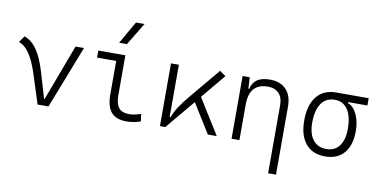

<svg xmlns="http://www.w3.org/2000/svg" viewBox="-89 -1065 3109 1560"><g transform="rotate(10 1465.0 -285.0)"><path d="M247.1 0 173.3 -231Q142.1 -331.1 103.8 -392.3Q65.4 -453.6 10.3 -474.6L47.4 -527.3Q109.9 -504.4 153.3 -439.5Q196.8 -374.5 228 -268.6L291 -55.2H296.4L469.2 -517.6H539.1L337.4 0Z M981.9 9.8Q895 9.8 855 -37.4Q814.9 -84.5 814.9 -185.5V-459.5H657.2V-517.6H880.4V-190.4Q880.4 -119.1 906.2 -85.7Q932.1 -52.2 994.6 -52.2Q1032.2 -52.2 1089.4 -70.8L1097.7 -10.7Q1041.5 9.8 981.9 9.8ZM813 -609.4 918.9 -794.9H989.3L877 -609.4Z M1256.8 0V-517.6H1321.8V-86.9H1329.6Q1345.7 -130.9 1374.5 -175.3Q1403.3 -219.7 1447.8 -272.5L1660.6 -527.3L1710 -491.7L1543.9 -292L1725.6 0H1652.3L1502 -241.2L1301.3 0Z M2189 224.6V-338.4Q2189 -400.9 2156.2 -434.6Q2123.5 -468.3 2065.4 -468.3Q1912.6 -468.3 1912.6 -292.5V0H1847.7V-517.6H1906.7L1911.6 -423.8H1918.5Q1940.4 -527.3 2070.8 -527.3Q2158.2 -527.3 2206.1 -477.5Q2253.9 -427.7 2253.9 -336.9V224.6Z M2619.6 9.8Q2516.1 9.8 2459.7 -57.9Q2403.3 -125.5 2403.3 -249Q2403.3 -377.4 2460 -447.5Q2516.6 -517.6 2619.6 -517.6H2887.7V-457.5H2729V-448.7Q2758.3 -440.4 2781.2 -410.4Q2804.2 -380.4 2817.6 -335.2Q2831.1 -290 2831.1 -235.8Q2831.1 -118.2 2775.9 -54.2Q2720.7 9.8 2619.6 9.8ZM2619.6 -51.3Q2688.5 -51.3 2726.3 -101.3Q2764.2 -151.4 2764.2 -242.7Q2764.2 -345.7 2726.6 -401.6Q2689 -457.5 2619.6 -457.5Q2547.9 -457.5 2509 -401.6Q2470.2 -345.7 2470.2 -242.7Q2470.2 -151.4 2509.5 -101.3Q2548.8 -51.3 2619.6 -51.3Z"/></g></svg>

Font: Cascadia Code NF Light
Style: Regular
Weight: 300
Monospace: yes
Designer: Aaron Bell
Foundry: Saja Typeworks
Version: Version 2404.023; ttfautohint (v1.8.4)